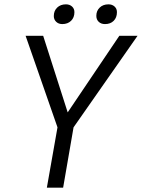

<svg xmlns="http://www.w3.org/2000/svg" viewBox="-20 -865 654 885"><path d="M245 -278 98 -700H179L292 -347L530 -700H614L319 -278L271 0H196ZM228 -791Q228 -815 243.5 -830Q259 -845 284 -845Q301 -845 312 -835Q323 -825 323 -809Q323 -784 307.5 -769Q292 -754 267 -754Q250 -754 239 -764.5Q228 -775 228 -791ZM424 -792Q424 -815 439.5 -830Q455 -845 480 -845Q497 -845 508 -835Q519 -825 519 -809Q519 -784 504 -769Q489 -754 464 -754Q446 -754 435 -764.5Q424 -775 424 -792Z"/></svg>

Font: Sarabun Light
Style: Italic
Weight: 300
Italic angle: -10°
Designer: Suppakit Chalermlarp | Katatrad Co.,Ltd.
Foundry: Cadson Demak Co.,Ltd.
Version: Version 1.000; ttfautohint (v1.6)